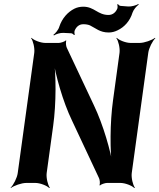

<svg xmlns="http://www.w3.org/2000/svg" viewBox="-20 -929 809 975"><path d="M649 -50 733 -661C736 -685 755 -722 769 -735L767 -737C752 -725 713 -711 689 -711H643C619 -711 584 -725 573 -737L571 -735C581 -722 590 -685 587 -661L554 -420C538 -306 538 -159 550 -76L555 -78C543 -160 504 -296 457 -394L319 -687C315 -695 313 -716 317 -722L314 -724C310 -718 288 -711 279 -711H210C186 -711 151 -725 140 -737L138 -735C148 -722 157 -685 154 -661L70 -50C67 -26 48 11 34 24L35 26C50 14 89 0 113 0H160C184 0 219 14 230 26L233 24C223 11 214 -26 217 -50L250 -290C266 -404 265 -551 253 -634L249 -633C261 -550 299 -413 346 -316L483 -24C487 -16 489 5 485 11L488 13C492 7 514 0 523 0H592C616 0 651 14 662 26L665 24C655 11 646 -26 649 -50ZM403 -895C388 -895 372 -892 358 -885C324 -868 295 -836 281 -793C277 -778 261 -759 251 -752L254 -749C264 -756 287 -763 302 -762L342 -760C348 -759 354 -754 356 -751L360 -753C358 -757 357 -767 359 -773C367 -793 382 -806 403 -806C416 -806 428 -804 437 -800C466 -786 487 -764 532 -764C548 -764 563 -768 577 -775C611 -791 640 -822 653 -865C658 -880 674 -899 684 -905L683 -909C673 -902 647 -895 632 -896L593 -899C587 -899 581 -905 579 -908L575 -906C577 -902 578 -892 576 -886C568 -866 552 -853 531 -853C476 -853 459 -895 403 -895Z"/></svg>

Font: Asimov
Style: EdgeIt
Weight: 500
Designer: Google
Version: Version 2.000980: 2014